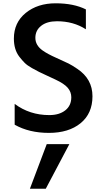

<svg xmlns="http://www.w3.org/2000/svg" viewBox="-20 -773 636 1169"><path d="M64.5 -538.1Q64.5 -635.7 136.7 -694.3Q209 -752.9 318.8 -752.9Q428.7 -752.9 502.9 -715.8V-594.7Q426.8 -643.6 327.1 -643.6Q265.6 -643.6 230.5 -615.7Q195.3 -587.9 195.3 -542.5Q195.3 -497.1 239.3 -465.8Q269.5 -444.3 322.3 -420.9Q375 -397.5 397.5 -386.2Q419.9 -375 451.2 -353.5Q543 -292 543 -187Q543 -82 470.7 -22.9Q398.4 36.1 277.8 36.1Q157.2 36.1 69.3 -13.7V-140.6Q160.2 -72.3 280.3 -72.3Q340.8 -72.3 377.4 -101.1Q414.1 -129.9 414.1 -180.7Q414.1 -212.9 392.6 -238.3Q371.1 -263.7 316.4 -289.1Q304.7 -294.9 270.5 -310.5Q236.3 -326.2 219.2 -334.5Q202.1 -342.8 173.8 -358.9Q145.5 -375 129.9 -390.6Q114.3 -406.2 97.7 -427.7Q64.5 -470.7 64.5 -538.1ZM162.1 376 264.6 104.5H402.3L258.8 376Z"/></svg>

Font: GenEi M Gothic v2 Medium
Style: Regular
Weight: 500
Version: Version 2.0